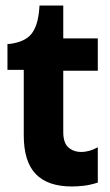

<svg xmlns="http://www.w3.org/2000/svg" viewBox="-20 -664 398 695"><path d="M240 11Q153 11 109.5 -34Q66 -79 66 -174V-411H7V-505H15Q70 -512 93.5 -541Q117 -570 122 -630L123 -644H209V-525H334V-408H209V-186Q209 -147 227.5 -130.5Q246 -114 274 -114Q304 -114 334 -131V-3Q305 6 282 8.5Q259 11 240 11Z"/></svg>

Font: Bricolage Grotesque 96pt Bricolage Grotesque 48pt Regular
Style: Bold
Weight: 700
Designer: Mathieu Triay
Foundry: Atelier Triay
Version: Version 1.001; ttfautohint (v1.8.4.7-5d5b);gftools[0.9.33.de